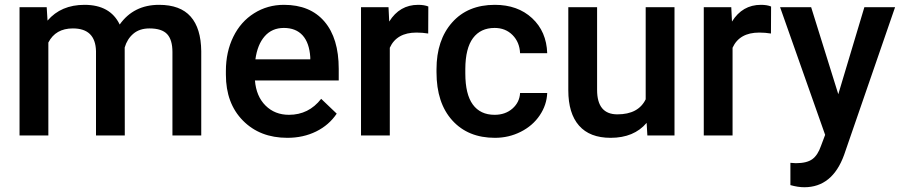

<svg xmlns="http://www.w3.org/2000/svg" viewBox="-20 -558 3715 791"><path d="M172.4 -528.3 175.8 -473.1Q231.4 -538.1 328.1 -538.1Q434.1 -538.1 473.1 -457Q530.8 -538.1 635.3 -538.1Q722.7 -538.1 765.4 -489.7Q808.1 -441.4 809.1 -347.2V0H690.4V-343.8Q690.4 -394 668.5 -417.5Q646.5 -440.9 595.7 -440.9Q555.2 -440.9 529.5 -419.2Q503.9 -397.5 493.7 -362.3L494.1 0H375.5V-347.7Q373 -440.9 280.3 -440.9Q209 -440.9 179.2 -382.8V0H60.5V-528.3Z M1163.6 9.8Q1050.8 9.8 980.7 -61.3Q910.6 -132.3 910.6 -250.5V-265.1Q910.6 -344.2 941.2 -406.5Q971.7 -468.8 1026.9 -503.4Q1082 -538.1 1149.9 -538.1Q1257.8 -538.1 1316.7 -469.2Q1375.5 -400.4 1375.5 -274.4V-226.6H1030.3Q1035.6 -161.1 1074 -123Q1112.3 -85 1170.4 -85Q1252 -85 1303.2 -150.9L1367.2 -89.8Q1335.4 -42.5 1282.5 -16.4Q1229.5 9.8 1163.6 9.8ZM1149.4 -442.9Q1100.6 -442.9 1070.6 -408.7Q1040.5 -374.5 1032.2 -313.5H1258.3V-322.3Q1254.4 -381.8 1226.6 -412.4Q1198.7 -442.9 1149.4 -442.9Z M1744.1 -419.9Q1720.7 -423.8 1695.8 -423.8Q1614.3 -423.8 1585.9 -361.3V0H1467.3V-528.3H1580.6L1583.5 -469.2Q1626.5 -538.1 1702.6 -538.1Q1728 -538.1 1744.6 -531.2Z M2017.6 -85Q2062 -85 2091.3 -110.8Q2120.6 -136.7 2122.6 -174.8H2234.4Q2232.4 -125.5 2203.6 -82.8Q2174.8 -40 2125.5 -15.1Q2076.2 9.8 2019 9.8Q1908.2 9.8 1843.3 -62Q1778.3 -133.8 1778.3 -260.3V-272.5Q1778.3 -393.1 1842.8 -465.6Q1907.2 -538.1 2018.6 -538.1Q2112.8 -538.1 2172.1 -483.2Q2231.4 -428.2 2234.4 -338.9H2122.6Q2120.6 -384.3 2091.6 -413.6Q2062.5 -442.9 2017.6 -442.9Q1960 -442.9 1928.7 -401.1Q1897.5 -359.4 1897 -274.4V-255.4Q1897 -169.4 1928 -127.2Q1959 -85 2017.6 -85Z M2644 -51.8Q2591.8 9.8 2495.6 9.8Q2409.7 9.8 2365.5 -40.5Q2321.3 -90.8 2321.3 -186V-528.3H2439.9V-187.5Q2439.9 -86.9 2523.4 -86.9Q2609.9 -86.9 2640.1 -148.9V-528.3H2758.8V0H2647Z M3156.2 -419.9Q3132.8 -423.8 3107.9 -423.8Q3026.4 -423.8 2998 -361.3V0H2879.4V-528.3H2992.7L2995.6 -469.2Q3038.6 -538.1 3114.7 -538.1Q3140.1 -538.1 3156.7 -531.2Z M3433.6 -169.9 3541 -528.3H3667.5L3457.5 80.1Q3409.2 213.4 3293.5 213.4Q3267.6 213.4 3236.3 204.6V112.8L3258.8 114.3Q3303.7 114.3 3326.4 97.9Q3349.1 81.5 3362.3 43L3379.4 -2.4L3193.8 -528.3H3321.8Z"/></svg>

Font: Vazir Medium FD
Style: Medium-FD
Weight: 500
Designer: Saber Rastikerdar
Foundry: Saber Rastikerdar
Version: Version 30.0.0